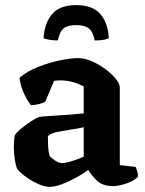

<svg xmlns="http://www.w3.org/2000/svg" viewBox="-20 -727 565 750"><path d="M174 3Q153 3 125.5 -10Q98 -23 76 -40Q54 -57 46 -69Q41 -83 37.5 -106Q34 -129 34 -153Q34 -165 35 -177Q36 -189 38 -199Q44 -209 62.5 -224.5Q81 -240 101 -253Q121 -266 133 -270Q143 -272 167.5 -273.5Q192 -275 220 -277Q236 -278 243 -278.5Q250 -279 262.5 -280Q275 -281 307 -284V-389Q288 -400 264 -406.5Q240 -413 216 -413Q203 -413 191 -411L157 -330Q151 -326 136 -321.5Q121 -317 101 -316Q89 -330 75 -359Q61 -388 56 -423Q85 -448 127.5 -465Q170 -482 213 -491Q256 -500 286 -500Q310 -500 338 -488Q366 -476 391 -457.5Q416 -439 432 -419.5Q448 -400 448 -385V-82L510 -75Q512 -70 515.5 -60Q519 -50 519 -37Q511 -27 493.5 -18.5Q476 -10 456.5 -5Q437 0 423 0Q381 0 359 -21Q337 -42 325 -63Q306 -49 278 -33.5Q250 -18 222 -7.5Q194 3 174 3ZM224 -90Q237 -90 263.5 -98.5Q290 -107 307 -115V-230Q295 -227 280.5 -224.5Q266 -222 251 -220Q226 -216 203 -211.5Q180 -207 167 -195Q167 -181 168 -157.5Q169 -134 174 -118Q180 -110 195 -100Q210 -90 224 -90ZM278 -707Q342 -707 372 -672Q402 -637 405 -578Q400 -575 387.5 -572Q375 -569 350 -569Q343 -604 326.5 -616.5Q310 -629 278 -629Q245 -629 229 -616.5Q213 -604 206 -569Q187 -569 171.5 -572Q156 -575 150 -578Q154 -637 183.5 -672Q213 -707 278 -707Z"/></svg>

Font: Texturina 72pt ExtraBold
Style: Regular
Weight: 800
Designer: Guillermo Torres Carreño
Foundry: Omnibus-Type
Version: Version 1.002; ttfautohint (v1.8.3)